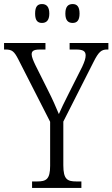

<svg xmlns="http://www.w3.org/2000/svg" viewBox="-26 -926 554 946"><path d="M332 -813C352 -813 366 -824 366 -859C366 -895 352 -906 332 -906C311 -906 296 -895 296 -859C296 -824 311 -813 332 -813ZM181 -813C201 -813 217 -824 217 -859C217 -895 201 -906 181 -906C160 -906 147 -895 147 -859C147 -824 160 -813 181 -813ZM132 0H375V-32H350C306 -32 286 -42 286 -112V-327L435 -621C460 -671 474 -682 501 -682H508V-714H317V-682H349C383 -682 396 -674 396 -653C396 -639 391 -623 379 -597L312 -464C291 -422 274 -388 264 -364C249 -400 232 -439 211 -480L148 -606C139 -625 130 -645 130 -658C130 -672 136 -682 170 -682H198V-714H-6V-682H2C33 -682 44 -673 64 -634L221 -326V-109C221 -42 201 -32 157 -32H132Z"/></svg>

Font: Noto Serif Thai Condensed Light
Style: Regular
Weight: 300
Width: 3
Designer: Monotype Design Team
Foundry: Monotype Imaging Inc.
Version: Version 2.002